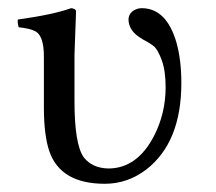

<svg xmlns="http://www.w3.org/2000/svg" viewBox="-20 -442 530 472"><path d="M163.1 -307.1V-193.8Q163.1 -86.9 186 -55.2Q206.5 -28.8 246.1 -27.8Q317.4 -27.8 358.9 -108.4Q386.7 -162.6 387.2 -226.1Q387.2 -268.1 377.7 -293.9Q368.2 -319.8 358.6 -327.9Q349.1 -335.9 330.1 -345.7Q329.6 -345.7 329.1 -346.7L328.1 -347.2Q296.9 -365.2 295.9 -393.1Q295.9 -413.1 317.9 -420.4Q323.7 -421.9 328.1 -421.9Q389.6 -421.9 414.1 -336.4Q425.8 -293.9 425.8 -237.8Q425.8 -92.3 339.8 -25.4Q293.5 9.8 237.8 9.8Q128.4 9.8 101.1 -70.8Q87.9 -109.9 87.9 -178.2V-303.2Q87.9 -352.1 68.4 -364.3Q54.7 -372.1 25.9 -375Q22.5 -387.7 23.9 -394Q111.8 -406.2 154.8 -421.9Q165.5 -420.9 167 -415Q167 -414.1 163.1 -307.1Z"/></svg>

Font: Linux Libertine Display O
Style: Regular
Weight: 400
Designer: Philipp H. Poll
Foundry: Philipp H. Poll
Version: Version 5.0.9